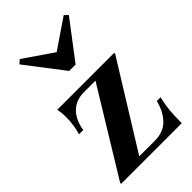

<svg xmlns="http://www.w3.org/2000/svg" viewBox="-222 -795 868 868"><g transform="rotate(-45 212.0 -361.5)"><path d="M11 -6 259 -412H187Q134 -412 102.5 -380.5Q71 -349 62 -293H35Q49 -340 49 -392Q49 -414 44 -441H408V-435L157 -30H257Q312 -30 344.5 -63.5Q377 -97 390 -151H414Q405 -114 402 -82.5Q399 -51 399 -9V0H11ZM68 -707 86 -723 226 -627 367 -723 384 -707 247 -527H206Z"/></g></svg>

Font: Ibarra Real Nova
Style: Bold
Weight: 700
Designer: Jose Maria Ribagorda & Octavio Pardo
Foundry: Jose Maria Ribagorda
Version: Version 1.014